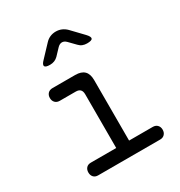

<svg xmlns="http://www.w3.org/2000/svg" viewBox="-183 -910 967 1034"><g transform="rotate(-30 300.0 -392.5)"><path d="M511 -79Q529 -79 539.5 -68Q550 -57 550 -39.5Q550 -22 539.5 -11Q529 0 512 0H126Q108 0 98 -11Q88 -22 88 -39.5Q88 -57 98 -68Q108 -79 126 -79H284V-413Q284 -432 275 -441.5Q266 -451 247 -451H148Q130 -451 119.5 -462Q109 -473 109 -490.5Q109 -508 119.5 -519Q130 -530 148 -530H289Q327 -530 345.5 -511.5Q364 -493 364 -455V-79ZM200 -645Q172 -645 167.5 -655.5Q163 -666 183 -686L250 -757Q263 -771 279.5 -778Q296 -785 315 -785Q334 -785 350.5 -778Q367 -771 381 -757L448 -687Q468 -666 464 -655.5Q460 -645 430 -645Q415 -645 402.5 -650Q390 -655 380 -666L342 -705Q329 -718 315 -718Q301 -718 288 -705L250 -665Q240 -655 227.5 -650Q215 -645 200 -645Z"/></g></svg>

Font: Maple Mono Light
Style: Regular
Weight: 300
Monospace: yes
Designer: subframe7536
Version: Version 7.000